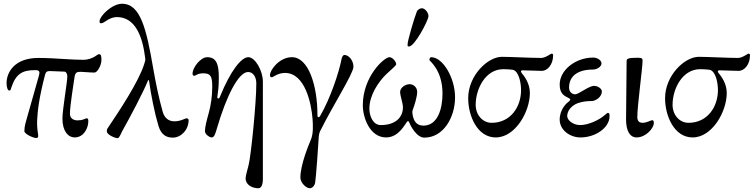

<svg xmlns="http://www.w3.org/2000/svg" viewBox="-20 -719 4020 1024"><path d="M172 17C186 17 185 8 182 -10C180 -23 177 -44 178 -77C180 -126 189 -201 220 -319C224 -334 229 -340 245 -340L323 -337C333 -337 339 -324 339 -312C339 -280 313 -136 313 -86C313 -19 344 14 378 14C428 14 451 -38 451 -72C451 -83 450 -88 441 -88C439 -88 433 -85 425 -82C414 -78 403 -77 391 -77C371 -78 353 -88 353 -113C353 -154 373 -276 377 -305C381 -333 389 -336 411 -336C425 -336 457 -332 484 -332C499 -332 521 -370 521 -399C521 -422 518 -430 508 -430C503 -430 496 -424 485 -417C471 -409 451 -400 423 -400C394 -400 361 -402 326 -404C280 -407 231 -410 185 -410C55 -410 15 -331 15 -276C15 -250 22 -236 30 -236C38 -236 38 -246 40 -251C65 -326 99 -345 168 -345C191 -345 193 -336 188 -317L126 -98C118 -70 110 -47 110 -20C110 -4 158 17 172 17Z M608 18C616 18 628 -12 631 -18C677 -100 745 -229 769 -289C770 -291 771 -292 772 -292C773 -292 774 -291 775 -288C784 -219 805 -114 825 -48C840 2 869 15 902 15C945 15 986 -26 986 -79C986 -84 980 -88 975 -88C967 -88 944 -72 910 -72C878 -72 857 -91 848 -122C827 -196 810 -280 797 -355C761 -563 730 -699 631 -699C576 -699 511 -632 511 -606C511 -596 513 -595 520 -595C525 -595 532 -598 542 -605C563 -620 584 -628 603 -628C701 -628 740 -526 754 -412C756 -396 755 -396 749 -377C719 -281 611 -120 560 -44C550 -29 550 -32 550 -18C550 0 594 18 608 18Z M1358 285C1374 285 1382 265 1382 235V-284C1382 -340 1342 -414 1304 -414C1267 -414 1209 -341 1154 -205C1149 -193 1147 -194 1144 -194C1141 -194 1138 -197 1139 -201C1144 -238 1147 -255 1147 -307C1147 -376 1134 -414 1085 -414C1050 -414 1007 -359 1007 -327C1007 -317 1010 -315 1017 -315C1024 -315 1033 -328 1064 -328C1103 -328 1112 -313 1112 -256C1112 -204 1104 -156 1094 -119C1083 -80 1073 -41 1073 -20C1073 -1 1099 14 1109 14C1123 14 1129 -8 1135 -28C1188 -211 1253 -335 1303 -335C1329 -335 1347 -310 1347 -274C1347 -169 1319 108 1306 161C1299 191 1290 217 1290 231C1289 266 1324 285 1358 285Z M1633 285C1644 285 1658 273 1661 254C1665 232 1679 40 1680 11C1680 7 1682 -8 1687 -19C1760 -165 1865 -327 1865 -363C1865 -398 1839 -426 1817 -426C1809 -426 1804 -414 1802 -406C1788 -332 1741 -192 1687 -100C1685 -96 1682 -94 1678 -94C1673 -94 1673 -102 1673 -107C1673 -261 1626 -414 1537 -414C1470 -414 1420 -346 1420 -319C1420 -309 1423 -307 1430 -307C1437 -307 1461 -330 1500 -330C1608 -330 1641 -164 1647 -84C1649 -53 1652 -7 1638 26C1626 54 1582 160 1582 228C1582 254 1611 285 1633 285Z M2161 -471C2192 -471 2263 -608 2265 -631C2267 -647 2249 -675 2230 -675C2221 -675 2208 -669 2203 -657C2189 -623 2154 -502 2154 -484C2154 -475 2152 -471 2161 -471ZM2039 14C2105 14 2137 -52 2151 -70C2153 -72 2155 -73 2156 -73C2158 -73 2160 -72 2161 -69C2168 -51 2201 15 2243 15C2347 15 2407 -96 2407 -200C2407 -302 2343 -414 2279 -414C2274 -414 2270 -406 2270 -399C2270 -394 2340 -347 2340 -220C2340 -142 2316 -49 2238 -49C2198 -49 2187 -79 2182 -100C2180 -107 2178 -123 2180 -129C2191 -158 2205 -204 2205 -229C2205 -254 2184 -270 2165 -270C2140 -270 2114 -250 2114 -229C2114 -208 2129 -169 2129 -147C2129 -92 2088 -52 2011 -52C1969 -52 1950 -100 1950 -140C1950 -209 1996 -281 2041 -324C2070 -351 2093 -370 2093 -376C2093 -392 2072 -414 2057 -414C2029 -414 1915 -311 1915 -158C1915 -89 1954 14 2039 14Z M2624 14C2728 14 2806 -123 2806 -223C2806 -276 2775 -314 2762 -330C2755 -338 2759 -344 2766 -344C2773 -344 2856 -341 2870 -341C2899 -341 2930 -374 2930 -424C2930 -429 2928 -433 2922 -433C2917 -433 2890 -410 2866 -410C2814 -410 2699 -416 2657 -416C2581 -416 2477 -316 2477 -195C2477 -102 2525 14 2624 14ZM2602 -64C2554 -64 2517 -106 2517 -160C2517 -245 2569 -350 2664 -350C2677 -350 2702 -349 2714 -347C2749 -340 2759 -272 2759 -239C2759 -149 2703 -64 2602 -64Z M3076 14C3155 14 3231 -37 3231 -100C3231 -113 3229 -117 3221 -117C3219 -117 3212 -110 3200 -101C3177 -81 3120 -52 3074 -52C3035 -52 3005 -79 3005 -100C3005 -129 3029 -157 3062 -169C3090 -179 3117 -180 3135 -180C3158 -180 3190 -203 3190 -231C3190 -246 3169 -261 3148 -261C3120 -261 3067 -216 3047 -216C3030 -216 3015 -230 3015 -252C3015 -315 3064 -348 3141 -348C3165 -348 3188 -364 3188 -381C3188 -398 3165 -412 3144 -412C3050 -412 2965 -346 2965 -268C2965 -220 2988 -208 3015 -195C3025 -190 3022 -184 3013 -177C3003 -170 2965 -137 2965 -81C2965 -26 3019 14 3076 14Z M3375 14C3425 14 3467 -36 3467 -62C3467 -73 3466 -78 3457 -78C3454 -78 3428 -64 3407 -64C3393 -64 3379 -70 3379 -95C3379 -155 3407 -358 3407 -394C3407 -405 3406 -411 3383 -411C3330 -411 3322 -406 3322 -394L3319 -86C3318 -19 3341 14 3375 14Z M3674 14C3778 14 3856 -123 3856 -223C3856 -276 3825 -314 3812 -330C3805 -338 3809 -344 3816 -344C3823 -344 3906 -341 3920 -341C3949 -341 3980 -374 3980 -424C3980 -429 3978 -433 3972 -433C3967 -433 3940 -410 3916 -410C3864 -410 3749 -416 3707 -416C3631 -416 3527 -316 3527 -195C3527 -102 3575 14 3674 14ZM3652 -64C3604 -64 3567 -106 3567 -160C3567 -245 3619 -350 3714 -350C3727 -350 3752 -349 3764 -347C3799 -340 3809 -272 3809 -239C3809 -149 3753 -64 3652 -64Z"/></svg>

Font: EB Garamond
Style: Regular
Weight: 400
Designer: Georg Duffner and Octavio Pardo
Foundry: Georg Duffner
Version: Version 1.000;PS 001.000;hotconv 1.0.88;makeotf.lib2.5.64775